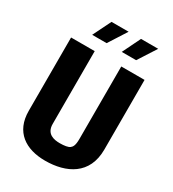

<svg xmlns="http://www.w3.org/2000/svg" viewBox="-223 -1057 1066 1186"><g transform="rotate(30 310.0 -464.0)"><path d="M288.5 9.5C440 9.5 572 -56 572 -233V-730H406V-212.5C406 -165.5 395.5 -152 384 -143C372.5 -134 346 -129.5 314 -129.5C272.5 -129.5 216.5 -139 216.5 -211V-730H48V-207C48 -57 150 9.5 288.5 9.5ZM152.5 -809.5H255.5L338 -938.5H216ZM363.5 -809.5H466L549 -938.5H426.5Z"/></g></svg>

Font: Monaspace Argon ExtraBold
Style: Bold
Weight: 800
Designer: Riley Cran & the Lettermatic Team
Foundry: Lettermatic
Version: Version 1.000 (Monaspace Argon)